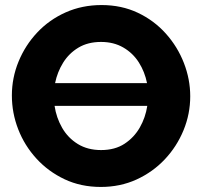

<svg xmlns="http://www.w3.org/2000/svg" viewBox="-20 -734 804 760"><path d="M379 6Q300 6 235.5 -24.5Q171 -55 124 -106.5Q77 -158 52 -222.5Q27 -287 27 -356Q27 -426 53.5 -490.5Q80 -555 127.5 -605.5Q175 -656 240 -685Q305 -714 382 -714Q461 -714 525.5 -683.5Q590 -653 636.5 -601Q683 -549 708 -484.5Q733 -420 733 -353Q733 -283 706.5 -218.5Q680 -154 632.5 -103.5Q585 -53 520.5 -23.5Q456 6 379 6ZM380 -568Q328 -568 290.5 -545.5Q253 -523 230 -486Q207 -449 198 -405H562Q553 -450 529.5 -487Q506 -524 468 -546Q430 -568 380 -568ZM380 -140Q435 -140 473 -165Q511 -190 533.5 -229.5Q556 -269 563 -315H196Q203 -268 226 -228Q249 -188 288 -164Q327 -140 380 -140Z"/></svg>

Font: Raleway ExtraBold
Style: Regular
Weight: 800
Designer: Matt McInerney, Pablo Impallari, Rodrigo Fuenzalida
Foundry: Matt McInerney, Pablo Impallari, Rodrigo Fuenzalida
Version: Version 4.026